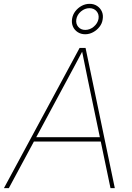

<svg xmlns="http://www.w3.org/2000/svg" viewBox="-38 -976 687 996"><path d="M-17.6 0 375 -727.5H405.8L557.6 0H535.2L417.5 -563.5Q409.7 -602.5 401.6 -641.6Q393.6 -680.7 385.7 -719.7H394.5Q373.5 -680.7 353 -641.6Q332.5 -602.5 311 -563.5L7.8 0ZM129.4 -241.7 133.3 -264.2H494.1L490.2 -241.7ZM403.8 -798.3Q381.8 -798.3 365 -809.3Q348.1 -820.3 340.3 -838.4Q332.5 -856.4 335.9 -878.4Q339.4 -900.4 353 -918Q366.7 -935.5 386 -945.8Q405.3 -956.1 426.8 -956.1Q449.2 -956.1 465.8 -945.1Q482.4 -934.1 490.5 -916Q498.5 -897.9 494.6 -875.5Q491.7 -854 478 -836.7Q464.4 -819.3 444.8 -808.8Q425.3 -798.3 403.8 -798.3ZM404.3 -820.8Q428.7 -820.8 448.7 -837.9Q468.8 -855 473.1 -878.4Q476.6 -901.9 462.9 -917.7Q449.2 -933.6 426.3 -933.6Q401.9 -933.6 381.8 -916.5Q361.8 -899.4 357.9 -875.5Q354.5 -852.5 367.9 -836.7Q381.3 -820.8 404.3 -820.8Z"/></svg>

Font: Inter 18pt Thin
Style: Italic
Weight: 250
Italic angle: -9.3988°
Version: Version 4.001;git-66647c0bb